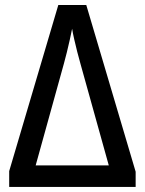

<svg xmlns="http://www.w3.org/2000/svg" viewBox="-20 -734 568 754"><path d="M318.8 -714.4 512.7 -59.6V0H16.1V-62L209 -714.4ZM407.2 -84.5 295.9 -483.9Q289.6 -505.9 283.2 -531Q276.9 -556.2 271.5 -579.6Q266.1 -603 263.2 -621.1Q259.3 -601.1 253.9 -577.1Q248.5 -553.2 242.7 -529.3Q236.8 -505.4 231 -484.4L120.1 -84.5Z"/></svg>

Font: Open Sans SemiCondensed Medium
Style: Regular
Weight: 500
Width: 4
Designer: Monotype Design Team
Foundry: Monotype Imaging Inc.
Version: Version 3.000